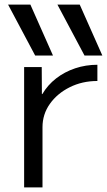

<svg xmlns="http://www.w3.org/2000/svg" viewBox="-20 -810 462 830"><path d="M132 -570 15 -790H111.4L209 -570ZM345.3 -570 228.3 -790H324.7L422.4 -570ZM84.3 0V-520H160.4L161.1 -403.4H163.1Q186.1 -442.7 222.6 -471Q259.1 -499.3 304.9 -514.7Q350.7 -530 401 -530V-459.9Q335.4 -459.9 281.4 -432.9Q227.4 -405.9 195.6 -361Q163.7 -316 163.7 -260V0Z"/></svg>

Font: M PLUS 1 Thin
Style: Regular
Weight: 100
Designer: Coji Morishita
Foundry: UNDERFOREST DESIGN
Version: Version 1.001